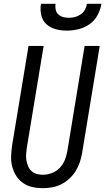

<svg xmlns="http://www.w3.org/2000/svg" viewBox="-20 -975 550 1003"><path d="M204 8Q175 8 148.5 2Q122 -4 100.5 -19Q79 -34 65 -56Q51 -78 44 -104Q37 -130 38 -158Q39 -186 43 -214L129 -735H208L120 -203Q118 -186 116.5 -169.5Q115 -153 118 -137Q121 -121 127 -106.5Q133 -92 144.5 -81.5Q156 -71 171.5 -66.5Q187 -62 204 -62Q227 -62 251 -71Q275 -80 292.5 -98.5Q310 -117 319 -140.5Q328 -164 332 -187L422 -735H501L409 -176Q405 -152 397 -128Q389 -104 375.5 -82Q362 -60 342.5 -42Q323 -24 300 -12.5Q277 -1 252.5 3.5Q228 8 204 8ZM329 -815Q299 -815 271 -822.5Q243 -830 222.5 -848.5Q202 -867 195.5 -896Q189 -925 194 -955H270Q268 -939 271 -924.5Q274 -910 284.5 -900Q295 -890 309.5 -886Q324 -882 340 -882Q356 -882 371.5 -886Q387 -890 401.5 -900Q416 -910 424 -924.5Q432 -939 434 -955H510Q505 -925 489.5 -896Q474 -867 447.5 -848.5Q421 -830 390 -822.5Q359 -815 329 -815Z"/></svg>

Font: Iosevka Custom
Style: Italic
Weight: 400
Italic angle: -9°
Monospace: yes
Designer: Belleve Invis
Foundry: Belleve Invis
Version: Version 30.3.3; ttfautohint (v1.8.3)